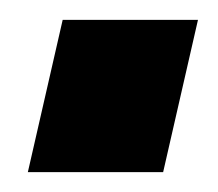

<svg xmlns="http://www.w3.org/2000/svg" viewBox="-20 -173 219 193"><path d="M8 0 43 -153H179L144 0Z"/></svg>

Font: Titillium Web
Style: Bold Italic
Weight: 700
Italic angle: -13°
Version: Version 1.001;PS 57.000;hotconv 1.0.70;makeotf.lib2.5.55311